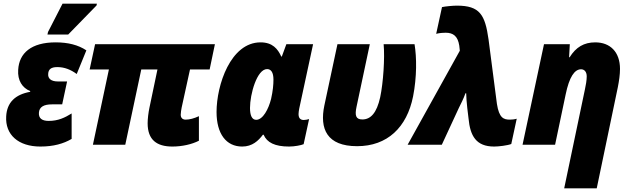

<svg xmlns="http://www.w3.org/2000/svg" viewBox="-20 -796 3467 1056"><path d="M241 -606H355L511 -766L513 -776H324L244 -620ZM202 10C275 10 330 -6 374 -32V-172C337 -149 300 -131 248 -131C210 -131 192 -146 194 -176C196 -208 221 -222 266 -222H322L349 -348H298C260 -348 243 -365 245 -389C246 -414 260 -427 295 -427C335 -427 369 -413 402 -389L455 -519C410 -549 354 -563 286 -563C152 -563 85 -504 80 -412C76 -354 102 -313 146 -295V-291C63 -276 18 -232 14 -156C8 -55 81 10 202 10Z M928 10C981 10 1035 -2 1074 -22V-157C1048 -145 1023 -138 1001 -138C986 -138 974 -146 974 -165C974 -177 977 -192 979 -204L1025 -414H1133L1162 -553H503L473 -414H579L491 0H669L757 -414H846L802 -204C796 -176 792 -141 792 -118C792 -26 843 10 928 10Z M1312 10C1368 10 1401 -22 1426 -55H1430C1448 -12 1492 10 1570 10C1600 10 1636 3 1650 -3L1680 -141C1673 -139 1660 -136 1651 -136C1629 -136 1622 -150 1622 -169C1622 -178 1624 -189 1626 -200L1702 -553H1555L1530 -485H1527C1508 -527 1479 -563 1413 -563C1248 -563 1171 -328 1171 -180C1171 -60 1224 10 1312 10ZM1389 -137C1366 -137 1355 -161 1355 -202C1355 -278 1393 -416 1449 -416C1470 -416 1484 -399 1484 -358C1484 -331 1481 -296 1471 -252C1457 -196 1426 -137 1389 -137Z M1944 8C2110 8 2218 -95 2252 -266C2273 -373 2272 -481 2260 -553H2090C2097 -477 2088 -341 2071 -261C2052 -175 2019 -139 1973 -139C1936 -139 1931 -162 1941 -209L2014 -553H1836L1764 -216C1737 -87 1778 8 1944 8Z M2698 10C2723 10 2772 4 2792 -4L2822 -143C2808 -139 2795 -138 2784 -138C2750 -138 2725 -147 2713 -225L2667 -579C2648 -715 2619 -765 2493 -765C2471 -765 2430 -761 2411 -757L2379 -610C2398 -615 2420 -616 2431 -616C2473 -616 2498 -597 2506 -545L2509 -517L2222 0H2410L2504 -203C2514 -223 2530 -254 2540 -283H2544C2545 -261 2546 -234 2550 -202L2557 -144C2566 -49 2598 10 2698 10Z M3197 -304 3083 240H3262L3378 -316C3385 -351 3390 -386 3390 -417C3390 -510 3336 -563 3254 -563C3192 -563 3148 -537 3113 -481H3110L3114 -553H2972L2854 0H3033L3091 -276C3111 -373 3140 -415 3176 -415C3193 -415 3207 -402 3207 -376C3207 -355 3202 -326 3197 -304Z"/></svg>

Font: Noto Sans SemiCondensed Black
Style: Italic
Weight: 900
Width: 4
Italic angle: -12°
Designer: Monotype Design Team
Foundry: Monotype Imaging Inc.
Version: Version 2.013